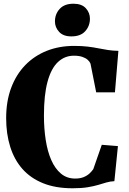

<svg xmlns="http://www.w3.org/2000/svg" viewBox="-20 -998 692 1029"><path d="M369 11Q278 11 211 -16Q144 -43 100.2 -92.5Q56.5 -142 34.8 -211.2Q13 -280.5 13 -364.5Q13 -455.5 39.8 -527Q66.5 -598.5 115.2 -648.8Q164 -699 230.5 -725.5Q297 -752 377.5 -752Q419 -752 450 -748.2Q481 -744.5 506.8 -739.2Q532.5 -734 558.5 -730Q584.5 -726 614.5 -725.5L596 -503H495.5L465 -657Q461 -667.5 450.2 -677.2Q439.5 -687 421.2 -693.2Q403 -699.5 376 -699.5Q326.5 -699.5 290.2 -665.2Q254 -631 234.8 -560.2Q215.5 -489.5 215.5 -379Q215.5 -309.5 225 -248Q234.5 -186.5 254.8 -140.2Q275 -94 306.8 -67.5Q338.5 -41 383 -41Q409.5 -41 428.8 -49Q448 -57 460.5 -69Q473 -81 480 -91.5L525.5 -222L612 -215L593 -27Q570 -26 550 -20Q530 -14 506.5 -7Q483 0 450 5.5Q417 11 369 11ZM362 -803Q319 -803 296.8 -827.2Q274.5 -851.5 274.5 -883Q274.5 -922.5 299.8 -950.2Q325 -978 373.5 -978H374.5Q418 -978 440 -953.8Q462 -929.5 462 -898Q462 -859 437 -831Q412 -803 363 -803Z"/></svg>

Font: Merriweather 72pt Black
Style: Regular
Weight: 900
Version: Version 2.100